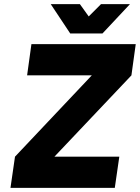

<svg xmlns="http://www.w3.org/2000/svg" viewBox="-20 -915 681 935"><path d="M227 -895 322 -752H479L613 -895H472L412 -835L369 -895ZM31 0H539L561 -152H245L620 -548L641 -700H133L112 -548H427L53 -152Z"/></svg>

Font: Unageo
Style: ExtraBold-Italic
Weight: 800
Designer: Richard Sepsi
Foundry: Richard Sepsi
Version: Version 2.000